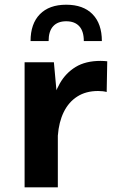

<svg xmlns="http://www.w3.org/2000/svg" viewBox="-20 -798 485 818"><path d="M110.2 -623.1H187.1Q187.1 -665.1 206.5 -686.2Q225.9 -707.4 262.1 -707.4Q298.3 -707.4 317.7 -686.2Q337.1 -665.1 337.1 -623.1H414Q414 -696.8 374.4 -737.3Q334.8 -777.9 262.1 -777.9Q189.4 -777.9 149.8 -737.3Q110.2 -696.8 110.2 -623.1ZM84.8 -532.8V0H226.4V-347.9L209.6 -532.8ZM434.5 -406.1 436.9 -536.9Q430.3 -537.7 423.1 -538.1Q415.9 -538.6 408.7 -538.6Q344.7 -538.6 302.3 -512.7Q259.9 -486.8 234.9 -442.6Q209.8 -398.5 197.7 -342.9Q185.7 -287.4 182.3 -227.5L226.5 -220.8Q230.8 -278.2 251.7 -320.8Q272.6 -363.4 309.4 -386.8Q346.1 -410.3 397.8 -410.3Q419.1 -410.3 434.5 -406.1Z"/></svg>

Font: Estedad VF
Style: Regular
Weight: 100
Designer: Amin Abedi
Version: Version 7.3